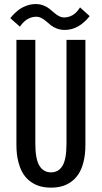

<svg xmlns="http://www.w3.org/2000/svg" viewBox="-20 -892 490 924"><path d="M292 -748Q271 -748 253.8 -754.5Q236.5 -761 224.8 -770.5Q213 -780 202.5 -789.2Q192 -798.5 179.8 -805Q167.5 -811.5 153.5 -811.5Q139.5 -811.5 126.2 -806.5Q113 -801.5 104.2 -794.5Q95.5 -787.5 89 -780.5Q82.5 -773.5 79 -768.5L76 -763.5L29.5 -804.5Q32 -808.5 40.8 -818Q49.5 -827.5 64.8 -840.5Q80 -853.5 103.5 -863Q127 -872.5 151.5 -872.5Q172 -872.5 189.2 -865.8Q206.5 -859 218.2 -849.5Q230 -840 240.5 -830.8Q251 -821.5 263.2 -814.8Q275.5 -808 289.5 -808Q303.5 -808 316.5 -813Q329.5 -818 338 -825Q346.5 -832 352.8 -839.2Q359 -846.5 362 -851.5L365 -856.5L411.5 -814.5Q359 -748 292 -748ZM59 -195V-700H150V-201.5Q150 -127 169.5 -94.8Q189 -62.5 225.5 -62.5Q262 -62.5 281 -94.5Q300 -126.5 300 -200.5V-700H391V-195Q391 -148.5 381.8 -112.2Q372.5 -76 357 -53Q341.5 -30 319.8 -15.2Q298 -0.5 275 5.2Q252 11 225.5 11Q199 11 176 5.2Q153 -0.5 131 -15.2Q109 -30 93.5 -53Q78 -76 68.5 -112.2Q59 -148.5 59 -195Z"/></svg>

Font: League Mono Condensed
Style: Regular
Weight: 400
Width: 1
Designer: Tyler Finck
Foundry: The League of Moveable Type / Tyler Finck
Version: Version 2.210